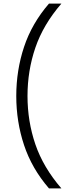

<svg xmlns="http://www.w3.org/2000/svg" viewBox="-20 -828 382 1068"><path d="M252.5 220Q157 109.5 113.8 -20.8Q70.5 -151 70.5 -294Q70.5 -437 113.8 -567.2Q157 -697.5 252.5 -808H321.5Q220.5 -691 176.8 -563Q133 -435 133 -294Q133 -153 176.8 -25Q220.5 103 321.5 220Z"/></svg>

Font: Encode Sans SmExp Lt
Style: Regular
Weight: 300
Width: 6
Designer: Multiple Designers
Foundry: Impallari Type
Version: Version 3.002; ttfautohint (v1.8.3) -l 8 -r 50 -G 200 -x 14 